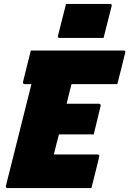

<svg xmlns="http://www.w3.org/2000/svg" viewBox="-20 -957 658 977"><path d="M316 -937H540Q551 -937 548 -926L507 -764H284Q272 -764 275 -775ZM18 0Q8 0 10 -11L140 -529H105Q100 -529 98 -532.5Q96 -536 97 -540Q108 -584 117 -620.5Q126 -657 137 -700H609Q614 -700 616.5 -696.5Q619 -693 617 -689Q607 -646 597.5 -609.5Q588 -573 577 -529H344Q339 -510 335 -494Q331 -478 327 -461.5Q323 -445 319 -429H484Q489 -429 491 -425.5Q493 -422 492 -418Q485 -387 475 -347.5Q465 -308 457 -273H280Q273 -247 266.5 -221.5Q260 -196 254 -171H476Q487 -171 485 -160Q476 -124 466 -82.5Q456 -41 445 0Z"/></svg>

Font: Recursive Sn Lnr St Blk
Style: Italic
Weight: 900
Italic angle: -15°
Version: Version 1.079;hotconv 1.0.112;makeotfexe 2.5.65598; ttfautoh